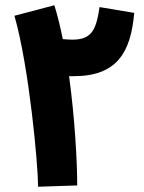

<svg xmlns="http://www.w3.org/2000/svg" viewBox="-20 -706 549 731"><path d="M274 0C274 -89 265 -255 243 -416C249 -416 255 -416 261 -416C424 -416 478 -505 491 -657L359 -679C346 -589 327 -555 255 -555C245 -555 233 -556 219 -557C210 -603 199 -647 187 -686L35 -646C91 -450 125 -78 125 5Z"/></svg>

Font: Noto Sans Arabic UI ExtraCondensed Extra
Style: Regular
Weight: 800
Width: 3
Designer: Nadine Chahine - Monotype Design Team
Foundry: Monotype Imaging Inc.
Version: Version 1.900